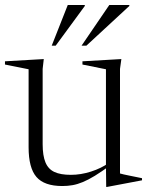

<svg xmlns="http://www.w3.org/2000/svg" viewBox="-25 -738 594 772"><path d="M146.5 -158.5Q146.5 -112 157.8 -85Q169 -58 193.8 -46.5Q218.5 -35 260 -35Q300 -35 341.2 -48.2Q382.5 -61.5 412.5 -83L418 -73Q383 -47.5 356.5 -31.2Q330 -15 308.2 -6Q286.5 3 266.8 6.5Q247 10 225.5 10Q153 10 121.5 -26.5Q90 -63 90 -146V-459.5L-5 -478.5V-491.5L151 -500.5L146.5 -461ZM402 13.5 401 -71.5V-459.5L306.5 -478.5V-491.5L463 -500.5L457.5 -461V-40.5Q462 -39 473.2 -36.5Q484.5 -34 498.5 -31.2Q512.5 -28.5 525.2 -25.8Q538 -23 546 -21.5V-13L406 13.5ZM303 -554.5 414.5 -718H495V-714L322.5 -554.5ZM183 -554.5 247.5 -718H316V-714L199 -554.5Z"/></svg>

Font: Newsreader 60pt Light
Style: Regular
Weight: 300
Designer: Hugues Gentile
Foundry: Production Type
Version: Version 1.003